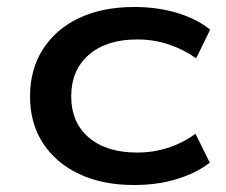

<svg xmlns="http://www.w3.org/2000/svg" viewBox="-20 -521 648 550"><path d="M364 9Q274 9 207 -22.5Q140 -54 103 -111Q66 -168 66 -245Q66 -322 103 -380Q140 -438 207 -469.5Q274 -501 365 -501Q431 -501 487.5 -484Q544 -467 582 -436L542 -354Q505 -380 462.5 -394Q420 -408 373 -408Q285 -408 234.5 -364Q184 -320 184 -245Q184 -170 234.5 -127Q285 -84 373 -84Q420 -84 462.5 -98Q505 -112 540 -138L581 -55Q542 -25 486.5 -8Q431 9 364 9Z"/></svg>

Font: Nunito Sans 10pt Expanded SemiBold
Style: Regular
Weight: 600
Width: 7
Designer: Vernon Adams
Foundry: Vernon Adams
Version: Version 3.101;gftools[0.9.27]